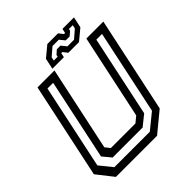

<svg xmlns="http://www.w3.org/2000/svg" viewBox="-226 -986 1132 1132"><g transform="rotate(-45 340.5 -420.0)"><path d="M86 0 5 -103 132 -700H273.5L161 -172L185 -141.5H390L427 -172L539.5 -700H681L554 -103L429 0ZM120 -47H415.5L512 -125.5L624 -654H576.5L469 -147.5L403 -94.5H153L109 -147.5L216.5 -654H169L56.5 -125.5ZM272 -716 286.5 -784 354 -840H443L465 -812H474L480 -840H576L561.5 -772L494 -716H405L383 -744H374L368 -716ZM312 -744H344L346.5 -756L371.5 -778.5H402L428 -746.5H483L533.5 -790L538.5 -812.5H506.5L504 -800.5L478.5 -778.5H445.5L420 -810H367L316.5 -766.5Z"/></g></svg>

Font: Tourney Medium
Style: Italic
Weight: 500
Italic angle: -12°
Version: Version 1.015